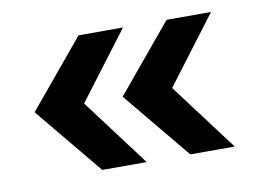

<svg xmlns="http://www.w3.org/2000/svg" viewBox="-47 -462 601 451"><g transform="rotate(-10 253.5 -236.5)"><path d="M374 -76 241 -237 374 -397H480L359 -237L480 -76ZM164 -76 31 -237 164 -397H270L149 -237L270 -76Z"/></g></svg>

Font: Mukta Vaani
Style: Bold
Weight: 700
Designer: Noopur Datye, Girish Dalvi, Yashodeep Gholap, Pallavi Karambelkar
Foundry: Ek Type
Version: Version 2.538;PS 1.000;hotconv 16.6.51;makeotf.lib2.5.65220;